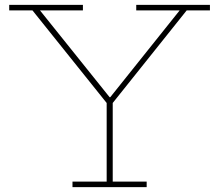

<svg xmlns="http://www.w3.org/2000/svg" viewBox="-20 -772 904 792"><path d="M750 -729 444 -346H421L114 -729H18V-752H322V-729H145L441 -360L419 -371H446L426 -360L721 -729H542V-752H846V-729ZM445 -365V-23H585V0H279V-23H420V-365Z"/></svg>

Font: Hepta Slab ExtraLight ExtraLight
Style: Regular
Weight: 250
Version: Version 1.102